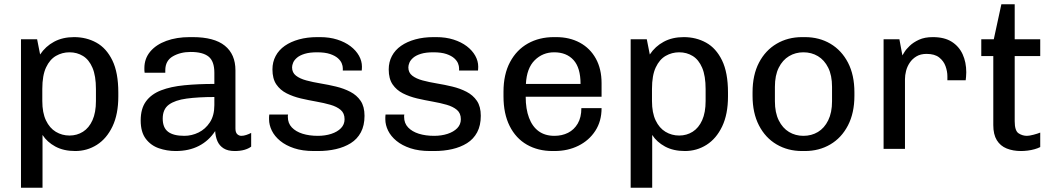

<svg xmlns="http://www.w3.org/2000/svg" viewBox="-20 -694 4921 895"><path d="M77.8 181V-511H153L167 -440Q192.2 -478 232.2 -499.5Q272.2 -521 325.2 -521Q382.8 -521 429.4 -495.2Q476 -469.5 503.8 -412.5Q531.5 -355.5 531.5 -262.8V-244.2Q531.5 -161.8 504.4 -104.8Q477.2 -47.8 431.6 -18.9Q386 10 330.8 10Q276.8 10 238.1 -10.9Q199.5 -31.8 178.2 -65V181ZM304 -62.2Q339 -62.2 367 -80Q395 -97.8 411.1 -133.6Q427.2 -169.5 427.2 -223.2V-278.5Q427.2 -340.5 411.1 -378.1Q395 -415.8 367 -433Q339 -450.2 304 -450.2Q270 -450.2 241.1 -433.6Q212.2 -417 194.8 -379.9Q177.2 -342.8 177.2 -279.5V-223.2Q177.2 -168.5 194.2 -132.8Q211.2 -97 240.2 -79.6Q269.2 -62.2 304 -62.2Z M799 10Q758 10 720.6 -2.9Q683.2 -15.8 659.5 -47.1Q635.8 -78.5 635.8 -132.5Q635.8 -187.8 660.5 -221.5Q685.2 -255.2 730.8 -272.9Q776.2 -290.5 839.4 -296.6Q902.5 -302.8 979.2 -302.8V-354.8Q979.2 -408.5 952.4 -430.1Q925.5 -451.8 868.8 -451.8Q821.2 -451.8 785.9 -431.5Q750.5 -411.2 750.5 -366.5V-355H654.2Q653.2 -359.5 653.1 -365.2Q653 -371 653 -376.5Q653 -420.8 680.2 -453.4Q707.5 -486 755.4 -503.5Q803.2 -521 864.2 -521H878Q978.5 -521 1028 -481Q1077.5 -441 1077.5 -366.2V-95.2Q1077.5 -76.5 1085.9 -68.6Q1094.2 -60.8 1105.2 -60.8Q1115.5 -60.8 1128 -64.9Q1140.5 -69 1150.8 -74.5V-10.5Q1137.8 -0.8 1118.6 4.6Q1099.5 10 1074 10Q1042 10 1022.4 -2.4Q1002.8 -14.8 993.6 -35.8Q984.5 -56.8 983 -83Q953.5 -37.8 907.2 -13.9Q861 10 799 10ZM839 -60.8Q873.8 -60.8 905.6 -76.4Q937.5 -92 958.4 -123.8Q979.2 -155.5 979.2 -204V-241.8Q904.2 -241.8 850.1 -234.5Q796 -227.2 767.2 -206.1Q738.5 -185 738.5 -141Q738.5 -98.8 763.5 -79.8Q788.5 -60.8 839 -60.8Z M1443 10Q1390 10 1351 -3Q1312 -16 1286 -37.4Q1260 -58.8 1247.1 -85.1Q1234.2 -111.5 1234.2 -138Q1234.2 -144.2 1234.2 -148.4Q1234.2 -152.5 1235.2 -160H1322.8Q1321.8 -156.8 1321.8 -154.1Q1321.8 -151.5 1321.8 -149Q1321.8 -119.5 1340.4 -100Q1359 -80.5 1390.4 -70.6Q1421.8 -60.8 1461.5 -60.8Q1495.8 -60.8 1524.1 -70Q1552.5 -79.2 1569.4 -96.5Q1586.2 -113.8 1586.2 -138.2Q1586.2 -166.2 1568.1 -181.6Q1550 -197 1520.1 -205.6Q1490.2 -214.2 1454.4 -220.5Q1418.5 -226.8 1382.2 -235.2Q1346 -243.8 1316.1 -258.9Q1286.2 -274 1268.1 -300.5Q1250 -327 1250 -370.5Q1250 -404.8 1264.9 -432.9Q1279.8 -461 1307.6 -480.4Q1335.5 -499.8 1374 -510.4Q1412.5 -521 1459 -521H1472Q1516 -521 1552.1 -509.5Q1588.2 -498 1613.9 -478.5Q1639.5 -459 1653.4 -434.2Q1667.2 -409.5 1667.2 -383Q1667.2 -378.2 1666.8 -372.5Q1666.2 -366.8 1666.2 -365.2H1578V-376Q1578 -385.8 1573.2 -398.1Q1568.5 -410.5 1555.4 -422.4Q1542.2 -434.2 1518.8 -442.2Q1495.2 -450.2 1457.8 -450.2Q1423 -450.2 1400.1 -443.1Q1377.2 -436 1364.4 -425Q1351.5 -414 1346.5 -401.9Q1341.5 -389.8 1341.5 -380Q1341.5 -355.5 1359.6 -341.4Q1377.8 -327.2 1408 -319.1Q1438.2 -311 1474.5 -305Q1510.8 -299 1546.6 -290.4Q1582.5 -281.8 1612.8 -266.1Q1643 -250.5 1661.1 -223.9Q1679.2 -197.2 1679.2 -154.2Q1679.2 -109 1662.2 -77.2Q1645.2 -45.5 1615 -26.6Q1584.8 -7.8 1545.9 1.1Q1507 10 1463 10Z M1985 10Q1932 10 1893 -3Q1854 -16 1828 -37.4Q1802 -58.8 1789.1 -85.1Q1776.2 -111.5 1776.2 -138Q1776.2 -144.2 1776.2 -148.4Q1776.2 -152.5 1777.2 -160H1864.8Q1863.8 -156.8 1863.8 -154.1Q1863.8 -151.5 1863.8 -149Q1863.8 -119.5 1882.4 -100Q1901 -80.5 1932.4 -70.6Q1963.8 -60.8 2003.5 -60.8Q2037.8 -60.8 2066.1 -70Q2094.5 -79.2 2111.4 -96.5Q2128.2 -113.8 2128.2 -138.2Q2128.2 -166.2 2110.1 -181.6Q2092 -197 2062.1 -205.6Q2032.2 -214.2 1996.4 -220.5Q1960.5 -226.8 1924.2 -235.2Q1888 -243.8 1858.1 -258.9Q1828.2 -274 1810.1 -300.5Q1792 -327 1792 -370.5Q1792 -404.8 1806.9 -432.9Q1821.8 -461 1849.6 -480.4Q1877.5 -499.8 1916 -510.4Q1954.5 -521 2001 -521H2014Q2058 -521 2094.1 -509.5Q2130.2 -498 2155.9 -478.5Q2181.5 -459 2195.4 -434.2Q2209.2 -409.5 2209.2 -383Q2209.2 -378.2 2208.8 -372.5Q2208.2 -366.8 2208.2 -365.2H2120V-376Q2120 -385.8 2115.2 -398.1Q2110.5 -410.5 2097.4 -422.4Q2084.2 -434.2 2060.8 -442.2Q2037.2 -450.2 1999.8 -450.2Q1965 -450.2 1942.1 -443.1Q1919.2 -436 1906.4 -425Q1893.5 -414 1888.5 -401.9Q1883.5 -389.8 1883.5 -380Q1883.5 -355.5 1901.6 -341.4Q1919.8 -327.2 1950 -319.1Q1980.2 -311 2016.5 -305Q2052.8 -299 2088.6 -290.4Q2124.5 -281.8 2154.8 -266.1Q2185 -250.5 2203.1 -223.9Q2221.2 -197.2 2221.2 -154.2Q2221.2 -109 2204.2 -77.2Q2187.2 -45.5 2157 -26.6Q2126.8 -7.8 2087.9 1.1Q2049 10 2005 10Z M2556 10Q2488 10 2436.2 -19.6Q2384.5 -49.2 2355.8 -106.5Q2327 -163.8 2327 -245V-266Q2327 -347.5 2357.5 -404.6Q2388 -461.8 2441 -491.4Q2494 -521 2562 -521H2572.8Q2635 -521 2682.9 -495.1Q2730.8 -469.2 2757.5 -420.9Q2784.2 -372.5 2784.2 -306.5V-243.2H2430.5Q2430.5 -186 2446 -144.9Q2461.5 -103.8 2491.2 -82.2Q2521 -60.8 2564.2 -60.8Q2599.8 -60.8 2628 -75Q2656.2 -89.2 2673.1 -118Q2690 -146.8 2690 -189.8H2784.2Q2784.2 -129 2755 -84.1Q2725.8 -39.2 2676.2 -14.6Q2626.8 10 2564.8 10ZM2431.5 -302.8H2686.2Q2686.2 -378 2653.5 -414.1Q2620.8 -450.2 2563.2 -450.2Q2509.8 -450.2 2472.5 -413.2Q2435.2 -376.2 2431.5 -302.8Z M2919.8 181V-511H2995L3009 -440Q3034.2 -478 3074.2 -499.5Q3114.2 -521 3167.2 -521Q3224.8 -521 3271.4 -495.2Q3318 -469.5 3345.8 -412.5Q3373.5 -355.5 3373.5 -262.8V-244.2Q3373.5 -161.8 3346.4 -104.8Q3319.2 -47.8 3273.6 -18.9Q3228 10 3172.8 10Q3118.8 10 3080.1 -10.9Q3041.5 -31.8 3020.2 -65V181ZM3146 -62.2Q3181 -62.2 3209 -80Q3237 -97.8 3253.1 -133.6Q3269.2 -169.5 3269.2 -223.2V-278.5Q3269.2 -340.5 3253.1 -378.1Q3237 -415.8 3209 -433Q3181 -450.2 3146 -450.2Q3112 -450.2 3083.1 -433.6Q3054.2 -417 3036.8 -379.9Q3019.2 -342.8 3019.2 -279.5V-223.2Q3019.2 -168.5 3036.2 -132.8Q3053.2 -97 3082.2 -79.6Q3111.2 -62.2 3146 -62.2Z M3719 10Q3652.5 10 3600 -20.9Q3547.5 -51.8 3517.8 -109.6Q3488 -167.5 3488 -247.2V-263.8Q3488 -344.5 3518 -402Q3548 -459.5 3600.4 -490.2Q3652.8 -521 3719 -521H3731.8Q3799 -521 3851.1 -490.1Q3903.2 -459.2 3933 -401.8Q3962.8 -344.2 3962.8 -263.8V-247.2Q3962.8 -167.5 3932.8 -109.5Q3902.8 -51.5 3850.5 -20.8Q3798.2 10 3731.8 10ZM3725 -60.8Q3762.8 -60.8 3792.8 -78.8Q3822.8 -96.8 3840.6 -133Q3858.5 -169.2 3858.5 -221.8V-289.2Q3858.5 -342.8 3840.6 -378.5Q3822.8 -414.2 3792.8 -432.2Q3762.8 -450.2 3725 -450.2Q3688 -450.2 3658 -432.2Q3628 -414.2 3610.1 -378.5Q3592.2 -342.8 3592.2 -289.2V-221.8Q3592.2 -169.2 3610.1 -133Q3628 -96.8 3658 -78.8Q3688 -60.8 3725 -60.8Z M4098.8 0V-511H4172.5L4186.5 -435.8Q4188 -438 4195.8 -451Q4203.5 -464 4220.4 -480.2Q4237.2 -496.5 4263.8 -508.8Q4290.2 -521 4328.5 -521Q4382.2 -521 4416.4 -499.4Q4450.5 -477.8 4467.4 -440.8Q4484.2 -403.8 4484.2 -357.2Q4484.2 -346.5 4483.2 -336.1Q4482.2 -325.8 4481.5 -319.8H4396.2V-338.8Q4396.2 -361.2 4387.6 -385.4Q4379 -409.5 4358 -426.1Q4337 -442.8 4299 -442.8Q4271 -442.8 4251.6 -431Q4232.2 -419.2 4220.4 -401.2Q4208.5 -383.2 4203.5 -363Q4198.5 -342.8 4198.5 -325.5V0Z M4739.2 10Q4702 10 4672.5 -1.9Q4643 -13.8 4626.6 -40.5Q4610.2 -67.2 4610.2 -110.8V-432.8H4554.2V-511H4612.5L4647.8 -674H4710V-511H4829V-432.8H4710V-128.5Q4710 -84.5 4728 -72.6Q4746 -60.8 4767 -60.8Q4778 -60.8 4797.5 -65.9Q4817 -71 4829 -76V-8.5Q4818 -2.8 4802.4 1.6Q4786.8 6 4770.2 8Q4753.8 10 4739.2 10Z"/></svg>

Font: Chivo Medium
Style: Regular
Weight: 500
Designer: Hector Gatti
Foundry: Omnibus-Type
Version: Version 2.002